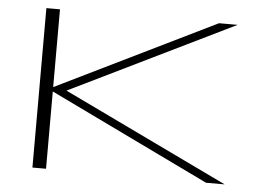

<svg xmlns="http://www.w3.org/2000/svg" viewBox="-46 -644 959 703"><g transform="rotate(5 434.0 -293.0)"><path d="M97 0H147V-586H97ZM130.5 -292 190.5 -288.5 800 -586H731.5ZM735 0H803.5L190.5 -294.5L130.5 -292Z"/></g></svg>

Font: Anybody ExtraExpanded ExtraLight
Style: Regular
Weight: 250
Width: 8
Version: Version 1.113;gftools[0.9.25]